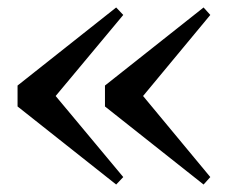

<svg xmlns="http://www.w3.org/2000/svg" viewBox="-20 -539 631 514"><path d="M291 -45 310 -65 129 -282 310 -499 291 -519 27 -310V-254ZM525 -45 543 -65 363 -282 543 -499 525 -519 261 -310V-254Z"/></svg>

Font: Noto Serif CJK HK
Style: Bold
Weight: 700
Designer: Ryoko NISHIZUKA 西塚涼子 (kana & ideographs); Frank Grießhammer (Latin, Greek & Cyrillic); Wenlong ZHANG 张文龙 (bopomofo); San
Foundry: Adobe
Version: Version 2.001;hotconv 1.1.0;makeotfexe 2.6.0